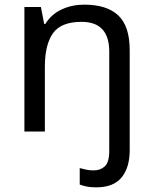

<svg xmlns="http://www.w3.org/2000/svg" viewBox="-20 -566 658 826"><path d="M394 240Q370 240 353 236.5Q336 233 323 228V157Q337 161 351 164Q365 167 383 167Q412 167 431 149.5Q450 132 450 83V-344Q450 -472 331 -472Q242 -472 207.5 -422.5Q173 -373 173 -279V0H85V-536H156L170 -463H175Q201 -505 245.5 -525.5Q290 -546 342 -546Q440 -546 489 -499.5Q538 -453 538 -350V80Q538 155 503 197.5Q468 240 394 240Z"/></svg>

Font: Noto Sans Soyombo
Style: Regular
Weight: 400
Designer: Monotype Design Team
Foundry: Monotype Imaging Inc.
Version: Version 2.001; ttfautohint (v1.8.4.7-5d5b)